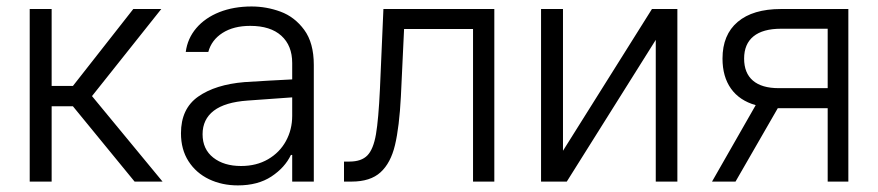

<svg xmlns="http://www.w3.org/2000/svg" viewBox="-20 -558 2699 590"><path d="M71.3 -530.3H138.7V-293.9H204.1L389.6 -530.3H475.6L262.7 -262.7L479.5 0H393.6L204.1 -231.4H138.7V0H71.3Z M731.4 -305.7Q765.6 -308.1 807.4 -310.3Q849.1 -312.5 877.9 -314V-364.3Q877.9 -418 844.5 -448.2Q811 -478.5 749 -478.5Q697.8 -478.5 663.8 -456.8Q629.9 -435.1 620.1 -398.4H550.8Q556.2 -439.9 583.3 -471.7Q610.4 -503.4 654.3 -520.8Q698.2 -538.1 752.9 -538.1Q798.8 -538.1 842 -522.2Q885.3 -506.3 914.8 -466.3Q944.3 -426.3 944.3 -358.4V0H877.9V-82H874Q855.5 -43 814 -15.6Q772.5 11.7 710.9 11.7Q662.1 11.7 622.3 -7.3Q582.5 -26.4 559.3 -62.5Q536.1 -98.6 536.1 -148.4Q536.1 -224.1 589.1 -261.2Q642.1 -298.3 731.4 -305.7ZM720.7 -47.9Q768.1 -47.9 803.7 -68.6Q839.4 -89.4 858.6 -124.5Q877.9 -159.7 877.9 -202.1V-258.8L741.2 -249Q671.4 -244.1 637 -217.8Q602.5 -191.4 602.5 -145.5Q602.5 -99.6 635.3 -73.7Q668 -47.9 720.7 -47.9Z M1037.1 -61.5H1053.7Q1090.8 -61.5 1109.1 -80.6Q1127.4 -99.6 1135.3 -145.3Q1143.1 -190.9 1147.5 -284.2L1158.2 -530.3H1499V0H1433.6V-468.8H1221.7L1211.9 -261.7Q1207 -167.5 1193.8 -112.3Q1180.7 -57.1 1149.4 -28.6Q1118.2 0 1060.5 0H1037.1Z M1983.4 -530.3H2061.5V0H1995.1V-435.5L1721.7 0H1642.6V-530.3H1710V-94.7Z M2523.4 -225.6H2373H2370.1L2240.2 0H2168L2302.2 -234.9Q2252.4 -249 2226.3 -285.6Q2200.2 -322.3 2200.2 -377.9Q2200.2 -451.2 2246.8 -490.7Q2293.5 -530.3 2379.9 -530.3H2586.9V0H2523.4ZM2373 -287.1H2523.4V-469.7H2379.9Q2324.2 -469.7 2295.4 -446.3Q2266.6 -422.9 2266.6 -377.9Q2266.6 -333.5 2293.7 -310.3Q2320.8 -287.1 2373 -287.1Z"/></svg>

Font: Pretendard GOV Light
Style: Regular
Weight: 300
Designer: Base glyphs from Inter by Rasmus Andersson; Hangeul glyphs from Noto Sans CJK(Source Han Sans) by Jang Soo-young and Kan
Foundry: Kil Hyung-jin
Version: Version 1.309